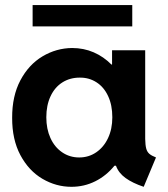

<svg xmlns="http://www.w3.org/2000/svg" viewBox="-20 -719 654 747"><path d="M431.2 -74.2H425.3Q393.6 -35.2 350.6 -13.7Q307.6 7.8 257.8 7.8Q198.2 7.8 145 -23.4Q91.8 -54.7 59.3 -115.5Q26.9 -176.3 27.3 -260.7Q26.9 -345.2 59.3 -406.5Q91.8 -467.8 145.5 -499.8Q199.2 -531.7 260.7 -532.2Q305.7 -532.2 344.5 -515.4Q383.3 -498.5 413.6 -467.8H416V-523.4H544.9V-178.7Q545.4 -154.3 548.8 -141.4Q552.2 -128.4 560.8 -120.8Q569.3 -113.3 586.9 -106.4L539.1 7.8Q495.6 -6.8 468.5 -26.4Q441.4 -45.9 431.2 -74.2ZM417 -262.7Q417 -310.1 400.6 -345.2Q384.3 -380.4 355.2 -398.9Q326.2 -417.5 290 -417Q252 -417 222.4 -398.2Q192.9 -379.4 176.5 -344.2Q160.2 -309.1 160.2 -262.7Q160.2 -217.3 176.3 -181.9Q192.4 -146.5 221.7 -126.5Q251 -106.4 288.1 -106.4Q325.2 -106.4 354.5 -126.5Q383.8 -146.5 400.4 -181.9Q417 -217.3 417 -262.7ZM106.9 -699.2H494.6V-616.2H106.9Z"/></svg>

Font: Reddit Sans Strawberry
Style: Bold
Weight: 700
Designer: Stephen Hutchings
Foundry: Reddit
Version: Version 1.013